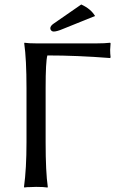

<svg xmlns="http://www.w3.org/2000/svg" viewBox="-20 -840 521 863"><path d="M345.2 -819.8Q388.2 -800.3 407.2 -768.1L263.2 -710Q235.4 -698.2 221.2 -698.2Q214.8 -698.2 210.4 -702.6Q206.1 -707 206.1 -712.9Q206.1 -723.6 221.2 -733.9ZM185.1 -444.8V-200.2Q185.1 -66.4 194.8 0L193.8 2.9Q177.2 0 142.1 0Q127 0 113.8 1Q100.6 1 95.2 2L89.8 2.9L87.9 0Q99.1 -82 99.1 -200.2V-444.8Q99.1 -573.7 88.9 -645L89.8 -647.9Q107.9 -645 142.1 -645H415Q451.2 -645 475.1 -647.9L477.1 -645Q475.1 -616.7 475.1 -616.2Q475.1 -598.6 477.1 -583L475.1 -579.1Q326.2 -590.8 192.9 -590.8Q185.1 -563.5 185.1 -444.8Z"/></svg>

Font: Linux Biolinum
Style: Regular
Weight: 400
Designer: Philipp H. Poll
Foundry: Philipp H. Poll
Version: Version 0.6.4